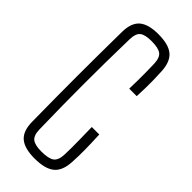

<svg xmlns="http://www.w3.org/2000/svg" viewBox="-262 -842 887 887"><g transform="rotate(45 181.5 -398.5)"><path d="M184.5 6.5Q119.5 6.5 88.8 -19.2Q58 -45 57 -104.5Q56 -186 55.5 -258.2Q55 -330.5 55 -399.5Q55 -468.5 55.5 -540.8Q56 -613 57 -693.5Q58 -753 88.5 -778.8Q119 -804.5 183.5 -804.5Q250 -804.5 281 -778.8Q312 -753 315 -693.5Q316.5 -663.5 317 -638Q317.5 -612.5 317 -587Q316.5 -561.5 315 -531H266Q267 -562 267.2 -587.5Q267.5 -613 267.2 -638.5Q267 -664 266 -694.5Q264.5 -732.5 246.5 -746Q228.5 -759.5 183.5 -759.5Q142 -759.5 124.5 -746Q107 -732.5 106 -694.5Q104 -605.5 103.2 -534.8Q102.5 -464 102.5 -399.2Q102.5 -334.5 103.2 -264Q104 -193.5 106 -104Q107 -66 124.8 -52.2Q142.5 -38.5 184.5 -38.5Q231 -38.5 249.8 -52.2Q268.5 -66 270 -104Q271 -127 271 -151.2Q271 -175.5 270.5 -207.2Q270 -239 269 -283.5H318Q320.5 -225 321 -185.5Q321.5 -146 319 -104.5Q316 -45 284.2 -19.2Q252.5 6.5 184.5 6.5Z"/></g></svg>

Font: Big Shoulders Text Thin ExtraLight
Style: Regular
Weight: 250
Version: Version 2.002